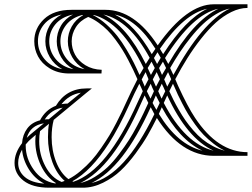

<svg xmlns="http://www.w3.org/2000/svg" viewBox="-20 -728 1176 897"><path d="M282.2 117.2Q245.1 85 224.6 29.3Q204.1 -26.4 204.1 -86.9Q204.1 -125 209 -149.9L167 -115.2Q163.1 -95.2 163.1 -68.8Q163.1 -5.9 191.7 48.3Q220.2 102.5 268.1 122.1Q270.5 121.1 275.1 119.6Q279.8 118.2 282.2 117.2ZM1136.2 -17.1V0H979Q825.7 0 712.9 -176.8Q691.9 -134.8 670.4 -96.9Q648.9 -59.1 614 -11.7Q579.1 35.6 543.7 69.1Q508.3 102.5 461.4 125.7Q414.6 148.9 367.2 148.9H210Q132.3 148.9 90.1 116.2Q47.9 83.5 47.9 33.2Q47.9 -13.7 83 -59.1Q85.9 -98.6 106.9 -127.2Q127.9 -155.8 167 -166Q192.9 -215.3 241.2 -233.9Q290 -314.9 384.8 -314.9H409.2L380.9 -292L231 -168Q221.2 -132.3 221.2 -86.9Q221.2 -24.9 242.2 28.3Q263.2 81.5 299.8 108.9Q328.1 94.7 356.4 70.8Q384.8 46.9 407 22.2Q429.2 -2.4 452.6 -36.6Q476.1 -70.8 491.2 -95.7Q506.3 -120.6 524.2 -155.5Q542 -190.4 549.6 -206.5Q557.1 -222.7 568.8 -248Q589.8 -294.9 622.1 -357.9Q610.8 -382.8 602.5 -400.9Q594.2 -418.9 579.3 -447Q564.5 -475.1 551.3 -496.3Q538.1 -517.6 519.3 -543Q500.5 -568.4 481.9 -586.9Q463.4 -605.5 439.9 -622.3Q416.5 -639.2 392.1 -648.9Q354.5 -632.3 334.7 -601.3Q314.9 -570.3 314.9 -535.2Q314.9 -502 330.6 -472.7Q346.2 -443.4 378.9 -423.3Q411.6 -403.3 455.1 -401.9L454.1 -384.8H296.9Q248.5 -386.2 211.9 -408.7Q175.3 -431.2 157.7 -464.4Q140.1 -497.6 140.1 -535.2Q140.1 -595.7 185.8 -638.9Q231.4 -682.1 314.9 -682.1H472.2Q608.4 -682.1 716.8 -516.1Q853 -708 979 -708H1136.2V-690.9Q1099.6 -690.9 1060.8 -671.9Q1022 -652.8 987.8 -621.8Q953.6 -590.8 918.9 -546.6Q884.3 -502.4 855.5 -456.5Q826.7 -410.6 798.8 -357.9L812 -327.1Q856.4 -230 891.1 -177.7Q997.6 -17.1 1136.2 -17.1ZM357.9 -294.9Q303.2 -286.6 267.1 -241.2Q280.3 -244.1 295.9 -244.1ZM236.8 128.9Q237.3 128.9 239.5 128.4Q241.7 127.9 242.2 127.9Q197.3 100.1 171.1 45.2Q145 -9.8 145 -68.8Q145 -80.6 147 -98.1L131.8 -85Q113.3 -70.3 100.1 -53.2V-46.9Q100.1 12.2 137.9 65.2Q175.8 118.2 236.8 128.9ZM185.1 -151.9Q121.6 -142.1 105 -84Q115.2 -94.2 121.1 -99.1ZM208 -170.9 272.9 -225.1Q219.2 -216.8 189 -169.9Q194.8 -170.9 208 -170.9ZM187 129.9Q143.1 107.4 115.2 63.5Q87.4 19.5 83 -28.8Q64.9 2.4 64.9 33.2Q64.9 72.3 95.9 98.9Q127 125.5 187 129.9ZM323.2 -404.8Q286.1 -425.3 265.6 -460.7Q245.1 -496.1 245.1 -535.2Q245.1 -573.7 264.4 -607.2Q283.7 -640.6 320.8 -660.2Q266.6 -648.4 238.3 -613.8Q210 -579.1 210 -535.2Q210 -489.3 240.2 -452.1Q270.5 -415 323.2 -404.8ZM271 -404.8Q233.9 -425.3 212.9 -460.7Q191.9 -496.1 191.9 -535.2Q191.9 -573.7 211.2 -607.2Q230.5 -640.6 268.1 -660.2Q213.9 -648.4 185.5 -613.8Q157.2 -579.1 157.2 -535.2Q157.2 -489.3 187.7 -452.1Q218.3 -415 271 -404.8ZM375 -404.8Q337.9 -425.3 317.4 -460.7Q296.9 -496.1 296.9 -535.2Q296.9 -571.8 315.2 -604.5Q333.5 -637.2 368.2 -657.2L365.2 -658.2Q315.4 -645.5 288.8 -611.1Q262.2 -576.7 262.2 -535.2Q262.2 -489.3 292.2 -452.1Q322.3 -415 375 -404.8ZM1030.8 -23.9Q1003.4 -36.6 977.3 -57.1Q951.2 -77.6 931.4 -97.9Q911.6 -118.2 891.4 -146.7Q871.1 -175.3 858.9 -195.1Q846.7 -214.8 831.5 -244.4Q816.4 -273.9 811 -285.6Q805.7 -297.4 795.9 -319.8L788.1 -336.9L771 -301.8Q781.7 -278.8 791 -260Q800.3 -241.2 815.9 -214.1Q831.5 -187 846.7 -165.3Q861.8 -143.6 882.8 -119.4Q903.8 -95.2 925.5 -77.6Q947.3 -60.1 974.6 -45.4Q1002 -30.8 1030.8 -23.9ZM317.9 119.1Q318.8 119.6 320.6 120.1Q322.3 120.6 323.2 121.1Q480 68.8 622.1 -248L647 -301.8L639.2 -319.8L630.9 -336.9Q608.9 -294.9 585 -241.2Q533.7 -128.4 489.7 -60.1Q407.2 69.8 317.9 119.1ZM766.1 -429.2Q882.8 -630.4 1000 -687Q879.9 -661.6 751 -457ZM709 -323.2 727.1 -357.9 711.9 -391.1 693.8 -356.9 707 -327.1ZM683.1 -267.1 699.2 -301.8 690.9 -319.8 684.1 -336.9 666 -301.8ZM736.8 -377.9 755.9 -410.2 741.2 -439.9 723.1 -410.2ZM672.9 -247.1 655.8 -282.2 637.2 -241.2Q506.8 54.2 355 127Q388.7 119.6 422.1 98.9Q455.6 78.1 481.9 53.5Q508.3 28.8 535.9 -7.8Q563.5 -44.4 581.8 -73Q600.1 -101.6 620.8 -140.6Q641.6 -179.7 650.6 -199.2Q659.7 -218.8 672.9 -247.1ZM790 -377.9Q923.8 -624.5 1053.2 -688Q1022 -681.6 989.3 -661.9Q956.5 -642.1 928.2 -615.5Q899.9 -588.9 871.3 -553.2Q842.8 -517.6 819.8 -483.2Q796.9 -448.7 774.9 -410.2ZM734.9 -267.1 752 -301.8 744.1 -319.8 735.8 -336.9 719.2 -301.8ZM761.2 -323.2 779.8 -357.9 765.1 -391.1 747.1 -356.9 759.8 -327.1ZM701.2 -194.8Q697.8 -200.7 692.4 -211.7Q687 -222.7 684.1 -227.1Q556.6 56.2 407.2 127Q562 92.3 701.2 -194.8ZM710.9 -214.8 726.1 -247.1 708 -282.2 692.9 -247.1Q702.1 -229 710.9 -214.8ZM642.1 -356.9 654.8 -327.1 655.8 -323.2 673.8 -357.9 660.2 -391.1ZM669.9 -410.2 685.1 -377.9 703.1 -410.2 688 -439.9ZM699.2 -457 713.9 -429.2 731 -458 715.8 -483.9ZM727.1 -500 742.2 -475.1Q846.7 -638.2 948.2 -687Q840.8 -664.6 727.1 -500ZM722.2 -195.8Q810.1 -51.8 925.8 -23.9Q817.4 -75.7 735.8 -227.1ZM745.1 -247.1Q845.2 -55.7 978 -23.9Q854 -81.1 761.2 -282.2ZM661.1 -429.2 679.2 -458Q584 -633.3 462.9 -660.2Q573.2 -606.4 661.1 -429.2ZM631.8 -377.9 650.9 -410.2Q547.4 -624.5 417 -658.2L415 -657.2Q446.8 -641.1 476.6 -614.3Q506.3 -587.4 528.1 -559.8Q549.8 -532.2 571.3 -496.1Q592.8 -460 605.2 -434.8Q617.7 -409.7 631.8 -377.9ZM689 -475.1 706.1 -500Q620.1 -637.2 516.1 -660.2Q608.9 -614.7 689 -475.1Z"/></svg>

Font: FoglihtenFr02
Style: Regular
Weight: 500
Version: Version 0.68